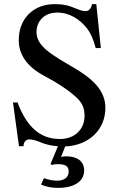

<svg xmlns="http://www.w3.org/2000/svg" viewBox="-20 -696 596 931"><path d="M225 99 232 104C240 101 248 100 260 100C298 100 313 110 313 136C313 163 292 180 258 180C237 180 220 177 193 168L179 199C208 211 232 215 263 215C340 215 388 183 388 131C388 87 356 62 302 62C292 62 286 63 276 65L296 14C407 10 491 -64 491 -173C491 -249 442 -307 336 -369C231 -430 157 -472 157 -540C157 -595 196 -635 258 -635C318 -635 368 -602 403 -557C421 -533 432 -507 444 -463H469L447 -676H426C422 -654 411 -642 394 -642C384 -642 368 -646 350 -654C312 -670 286 -676 245 -676C146 -676 71 -610 71 -501C71 -439 103 -377 193 -329C257 -295 326 -251 361 -213C380 -192 390 -169 390 -134C390 -68 341 -22 271 -22C176 -22 111 -78 65 -199H43L72 13H94C94 -8 107 -20 122 -20C133 -20 150 -17 169 -9C198 4 229 11 261 13Z"/></svg>

Font: XITS
Style: Regular
Weight: 400
Designer: MicroPress Inc., with final additions and corrections provided by Coen Hoffman, Elsevier (retired)
Version: Version 1.302